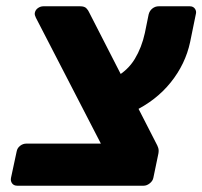

<svg xmlns="http://www.w3.org/2000/svg" viewBox="-20 -591 644 611"><path d="M35 0Q24 0 18.5 -7.5Q13 -15 15 -25L33 -109Q35 -120 44 -127Q53 -134 64 -134H301L94 -535Q92 -539 91 -543Q90 -547 91 -551Q93 -560 101 -565.5Q109 -571 118 -571H235Q249 -571 255 -564.5Q261 -558 263 -553L477 -135Q481 -128 483.5 -120.5Q486 -113 484 -102L468 -25Q466 -15 456.5 -7.5Q447 0 437 0ZM404 -236 347 -345Q387 -367 409 -403.5Q431 -440 441 -486L453 -545Q456 -557 465 -564Q474 -571 485 -571H584Q595 -571 600.5 -563Q606 -555 603 -545L585 -457Q570 -387 523.5 -329Q477 -271 404 -236Z"/></svg>

Font: Rubik
Style: Bold Italic
Weight: 700
Italic angle: -12°
Designer: Hubert and Fischer
Foundry: Hubert and Fischer
Version: Version 2.300;gftools[0.9.30]